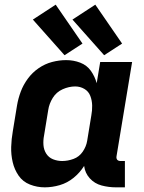

<svg xmlns="http://www.w3.org/2000/svg" viewBox="-20 -796 616 824"><path d="M172 8Q204 8 236.5 -1.5Q269 -11 296 -33Q323 -55 341 -84Q345 -53 365.5 -30.5Q386 -8 416 0Q446 8 478 8H516V-105H496Q491 -105 486.5 -107.5Q482 -110 480.5 -115Q479 -120 480 -125L547 -530H410L395 -439Q387 -468 370 -492Q353 -516 324.5 -527Q296 -538 264 -538Q234 -538 203.5 -530Q173 -522 146 -503.5Q119 -485 99.5 -458.5Q80 -432 69 -402.5Q58 -373 53 -343L35 -233Q29 -199 28 -165.5Q27 -132 34.5 -100Q42 -68 60 -42Q78 -16 108.5 -4Q139 8 172 8ZM247 -105Q226 -105 207.5 -112.5Q189 -120 178.5 -136.5Q168 -153 166.5 -173.5Q165 -194 169 -214L187 -324Q191 -351 206.5 -376Q222 -401 249 -413Q276 -425 303 -425Q324 -425 342 -414.5Q360 -404 367.5 -384.5Q375 -365 375.5 -343.5Q376 -322 372 -301L354 -191Q350 -167 335 -145Q320 -123 295.5 -114Q271 -105 247 -105ZM427 -559 504 -609 389 -776 291 -712ZM257 -559 334 -609 219 -776 121 -712Z"/></svg>

Font: Iosevka Sparkle Extrabold
Style: Italic
Weight: 800
Italic angle: -9°
Designer: Belleve Invis
Foundry: Belleve Invis
Version: Version 4.5.0; ttfautohint (v1.8.3)